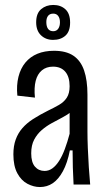

<svg xmlns="http://www.w3.org/2000/svg" viewBox="-20 -745 432 775"><path d="M141 10Q116 10 91 -3Q66 -16 50 -45.5Q34 -75 34 -122Q34 -156 43.5 -182Q53 -208 70.5 -228Q88 -248 113.5 -264.5Q139 -281 173 -298Q198 -310 218 -321.5Q238 -333 249.5 -350.5Q261 -368 261 -397Q261 -435 243.5 -455.5Q226 -476 194 -476Q167 -476 149 -461Q131 -446 124 -418.5Q117 -391 121 -351L50 -359Q46 -401 54.5 -435Q63 -469 82.5 -492.5Q102 -516 131 -528Q160 -540 198 -540Q247 -540 276.5 -520Q306 -500 319.5 -460.5Q333 -421 333 -363V-213Q333 -185 334.5 -147Q336 -109 338.5 -70Q341 -31 344 0H277Q275 -33 274 -69Q273 -105 273 -138H262Q252 -87 234 -54Q216 -21 193 -5.5Q170 10 141 10ZM160 -55Q177 -55 191.5 -65.5Q206 -76 218.5 -95.5Q231 -115 241.5 -143Q252 -171 261 -205V-309L291 -327Q285 -308 269 -295Q253 -282 232 -271Q211 -260 189 -248Q167 -236 148.5 -220Q130 -204 118 -181.5Q106 -159 106 -126Q106 -90 121 -72.5Q136 -55 160 -55ZM194 -584Q165 -584 145.5 -602.5Q126 -621 126 -655Q126 -691 146 -708Q166 -725 195 -725Q225 -725 244 -707.5Q263 -690 263 -654Q263 -618 244 -601Q225 -584 194 -584ZM195 -619Q208 -619 215 -629Q222 -639 222 -655Q222 -671 215 -680.5Q208 -690 195 -690Q181 -690 174 -681Q167 -672 167 -656Q167 -638 174 -628.5Q181 -619 195 -619Z"/></svg>

Font: Bricolage Grotesque 24pt Condensed Light
Style: Regular
Weight: 300
Width: 3
Designer: Mathieu Triay
Foundry: Atelier Triay
Version: Version 1.001;gftools[0.9.33.dev8+g029e19f]